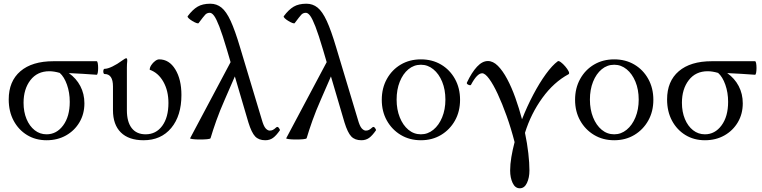

<svg xmlns="http://www.w3.org/2000/svg" viewBox="-20 -745 4106 1035"><path d="M231 11Q172 11 126 -17Q80 -45 53.5 -94.5Q27 -144 27 -209Q27 -307 90 -361Q153 -415 268 -415H501Q505 -415 507 -404Q509 -393 509 -378.5Q509 -364 507 -353Q505 -342 501 -342Q463 -345 427 -347Q391 -349 351 -351Q391 -323 413 -281Q435 -239 435 -188Q435 -131 408.5 -86Q382 -41 336 -15Q290 11 231 11ZM231 -21Q285 -21 320.5 -69Q356 -117 356 -196Q356 -246 341 -288.5Q326 -331 302 -352Q271 -361 246 -361Q181 -361 144 -313Q107 -265 107 -191Q107 -142 123 -103.5Q139 -65 167 -43Q195 -21 231 -21Z M754 11Q674 11 631.5 -31Q589 -73 589 -151V-279Q589 -346 544 -346Q539 -346 537.5 -353Q536 -360 537.5 -367Q539 -374 544 -374Q560 -374 586 -386.5Q612 -399 639 -419Q655 -431 661 -431Q666 -431 666 -417Q664 -399 664 -380Q664 -361 664 -342V-151Q664 -88 690 -54.5Q716 -21 765 -21Q821 -21 854.5 -66.5Q888 -112 888 -190Q888 -256 860.5 -304.5Q833 -353 787 -369Q787 -381 795.5 -394Q804 -407 816 -416Q828 -425 838 -425Q892 -425 925 -371Q958 -317 958 -233Q958 -121 903 -55Q848 11 754 11Z M1005 0 1223 -410 1203 -478Q1179 -559 1162.5 -601.5Q1146 -644 1134 -660Q1122 -676 1111 -676Q1096 -676 1086.5 -666Q1077 -656 1051 -621Q1049 -617 1038.5 -621Q1028 -625 1016.5 -632Q1005 -639 997 -646.5Q989 -654 992 -658Q1018 -693 1045 -709Q1072 -725 1114 -725Q1148 -725 1174 -704Q1200 -683 1223.5 -632Q1247 -581 1274 -490L1391 -101Q1401 -65 1412 -53Q1423 -41 1434 -41Q1443 -41 1450.5 -44.5Q1458 -48 1470 -59Q1477 -64 1483.5 -55Q1490 -46 1489 -43Q1469 -14 1451.5 -1.5Q1434 11 1410 11Q1375 11 1355.5 -9.5Q1336 -30 1319 -85L1246 -333L1192 -209Q1165 -148 1146 -94.5Q1127 -41 1115 0Q1113 4 1096 5.5Q1079 7 1057 7Q1035 7 1019 5Q1003 3 1005 0Z M1523 0 1741 -410 1721 -478Q1697 -559 1680.5 -601.5Q1664 -644 1652 -660Q1640 -676 1629 -676Q1614 -676 1604.5 -666Q1595 -656 1569 -621Q1567 -617 1556.5 -621Q1546 -625 1534.5 -632Q1523 -639 1515 -646.5Q1507 -654 1510 -658Q1536 -693 1563 -709Q1590 -725 1632 -725Q1666 -725 1692 -704Q1718 -683 1741.5 -632Q1765 -581 1792 -490L1909 -101Q1919 -65 1930 -53Q1941 -41 1952 -41Q1961 -41 1968.5 -44.5Q1976 -48 1988 -59Q1995 -64 2001.5 -55Q2008 -46 2007 -43Q1987 -14 1969.5 -1.5Q1952 11 1928 11Q1893 11 1873.5 -9.5Q1854 -30 1837 -85L1764 -333L1710 -209Q1683 -148 1664 -94.5Q1645 -41 1633 0Q1631 4 1614 5.5Q1597 7 1575 7Q1553 7 1537 5Q1521 3 1523 0Z M2249 11Q2188 11 2140.5 -17.5Q2093 -46 2065.5 -95Q2038 -144 2038 -207Q2038 -270 2065.5 -319.5Q2093 -369 2140.5 -397Q2188 -425 2249 -425Q2310 -425 2357.5 -397Q2405 -369 2432.5 -319.5Q2460 -270 2460 -207Q2460 -144 2432.5 -95Q2405 -46 2357.5 -17.5Q2310 11 2249 11ZM2249 -21Q2286 -21 2316 -45.5Q2346 -70 2363.5 -112.5Q2381 -155 2381 -208Q2381 -262 2363.5 -304.5Q2346 -347 2316 -371.5Q2286 -396 2249 -396Q2211 -396 2181.5 -371.5Q2152 -347 2135 -304.5Q2118 -262 2118 -208Q2118 -155 2135 -112.5Q2152 -70 2181.5 -45.5Q2211 -21 2249 -21Z M2782 270Q2757 270 2743.5 241.5Q2730 213 2730 174Q2730 141 2736.5 102Q2743 63 2754 21Q2735 -53 2711 -120Q2687 -187 2663 -238.5Q2639 -290 2617 -320Q2595 -350 2579 -350Q2552 -350 2519 -288Q2516 -283 2505 -288Q2494 -293 2497 -300Q2523 -355 2551.5 -385.5Q2580 -416 2610 -416Q2638 -416 2664 -390Q2690 -364 2714 -319Q2738 -274 2758 -218Q2778 -162 2794 -102Q2821 -171 2854.5 -234.5Q2888 -298 2922.5 -345.5Q2957 -393 2987 -415Q2992 -418 3003.5 -409.5Q3015 -401 3027 -387Q3039 -373 3045 -361Q3051 -349 3045 -345Q2965 -302 2903.5 -217Q2842 -132 2810 -29Q2822 28 2828 81Q2834 134 2834 174Q2834 213 2820.5 241.5Q2807 270 2782 270Z M3291 11Q3230 11 3182.5 -17.5Q3135 -46 3107.5 -95Q3080 -144 3080 -207Q3080 -270 3107.5 -319.5Q3135 -369 3182.5 -397Q3230 -425 3291 -425Q3352 -425 3399.5 -397Q3447 -369 3474.5 -319.5Q3502 -270 3502 -207Q3502 -144 3474.5 -95Q3447 -46 3399.5 -17.5Q3352 11 3291 11ZM3291 -21Q3328 -21 3358 -45.5Q3388 -70 3405.5 -112.5Q3423 -155 3423 -208Q3423 -262 3405.5 -304.5Q3388 -347 3358 -371.5Q3328 -396 3291 -396Q3253 -396 3223.5 -371.5Q3194 -347 3177 -304.5Q3160 -262 3160 -208Q3160 -155 3177 -112.5Q3194 -70 3223.5 -45.5Q3253 -21 3291 -21Z M3780 11Q3721 11 3675 -17Q3629 -45 3602.5 -94.5Q3576 -144 3576 -209Q3576 -307 3639 -361Q3702 -415 3817 -415H4050Q4054 -415 4056 -404Q4058 -393 4058 -378.5Q4058 -364 4056 -353Q4054 -342 4050 -342Q4012 -345 3976 -347Q3940 -349 3900 -351Q3940 -323 3962 -281Q3984 -239 3984 -188Q3984 -131 3957.5 -86Q3931 -41 3885 -15Q3839 11 3780 11ZM3780 -21Q3834 -21 3869.5 -69Q3905 -117 3905 -196Q3905 -246 3890 -288.5Q3875 -331 3851 -352Q3820 -361 3795 -361Q3730 -361 3693 -313Q3656 -265 3656 -191Q3656 -142 3672 -103.5Q3688 -65 3716 -43Q3744 -21 3780 -21Z"/></svg>

Font: Junicode SmExp
Style: Regular
Weight: 400
Width: 6
Designer: Peter S. Baker
Version: Version 2.205; ttfautohint (v1.8.4)